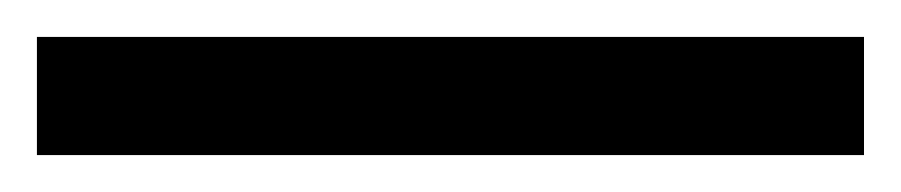

<svg xmlns="http://www.w3.org/2000/svg" viewBox="-22 70 488 104"><path d="M446 154H-2V90H446Z"/></svg>

Font: Noto Sans Adlam Unjoined
Style: Regular
Weight: 400
Designer: Mark Jamra, Neil Patel
Foundry: JamraPatel LLC
Version: Version 3.001